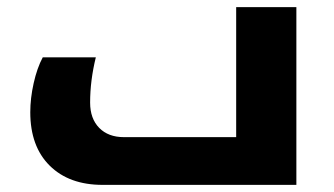

<svg xmlns="http://www.w3.org/2000/svg" viewBox="-20 -519 937 539"><path d="M268 0Q174 0 119.5 -54Q65 -108 65 -204Q65 -243 74.5 -285.5Q84 -328 100 -358H249Q233 -293 233 -231Q233 -186 258.5 -160Q284 -134 328 -134H643V-499H812V0Z"/></svg>

Font: Noto Kufi Arabic ExtraBold
Style: Regular
Weight: 800
Designer: Monotype Design Team, David Williams, Khaled Hosny
Foundry: Google LLC
Version: Version 2.109; ttfautohint (v1.8.4.7-5d5b)